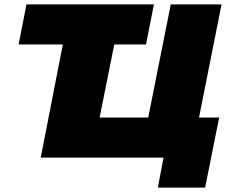

<svg xmlns="http://www.w3.org/2000/svg" viewBox="-20 -720 1056 877"><path d="M166 0 267 -517H65L101 -700H683L647 -517H502L435 -183H657L760 -700H992L889 -183H981L917 137H701L727 0Z"/></svg>

Font: Argentum Sans Black
Style: Italic
Weight: 900
Italic angle: -11°
Designer: Julieta Ulanovsky (font), Cristiano Sobral (main changes and remaster)
Foundry: Julieta Ulanovsky (font), Cristiano Sobral (main changes and remaster)
Version: Version 2.007;June 15, 2022;FontCreator 14.0.0.2814 64-bit; 